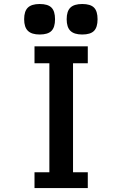

<svg xmlns="http://www.w3.org/2000/svg" viewBox="-20 -962 640 982"><path d="M156.5 -81H232.5V-638.5H156.5V-725H429V-638.5H353.5V-81H429V0H156.5ZM103.5 -863.5Q103.5 -904.5 122.5 -923Q141.5 -941.5 183 -941.5Q225 -941.5 243.2 -923.2Q261.5 -905 261.5 -863.5Q261.5 -822.5 243.2 -804Q225 -785.5 183 -785.5Q142 -785.5 122.8 -804.2Q103.5 -823 103.5 -863.5ZM321 -863.5Q321 -904.5 340 -923Q359 -941.5 400.5 -941.5Q442.5 -941.5 460.8 -923.2Q479 -905 479 -863.5Q479 -822.5 460.8 -804Q442.5 -785.5 400.5 -785.5Q359.5 -785.5 340.2 -804.2Q321 -823 321 -863.5Z"/></svg>

Font: JuliaMono SemiBold
Style: Regular
Weight: 600
Monospace: yes
Designer: cormullion
Foundry: corm
Version: Version 0.055; ttfautohint (v1.8.4)